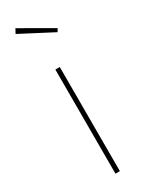

<svg xmlns="http://www.w3.org/2000/svg" viewBox="-202 -795 636 829"><g transform="rotate(-30 116.5 -380.0)"><path d="M127 -519V0H105V-519ZM45 -760 203 -669 194 -654 33 -738Z"/></g></svg>

Font: Fira Sans Condensed Thin
Style: Regular
Weight: 250
Width: 3
Designer: Carrois Corporate & Edenspiekermann AG
Foundry: Carrois Corporate GbR & Edenspiekermann AG
Version: Version 4.203